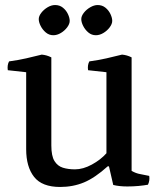

<svg xmlns="http://www.w3.org/2000/svg" viewBox="-20 -727 630 763"><path d="M503 -48Q520 -38 538 -35Q556 -32 573 -28Q576 -10 568 7Q552 10 530.5 12Q509 14 486 14Q454 14 430 8L413 -66H408Q357 -20 313.5 -2Q270 16 219 16Q147 16 115.5 -24Q84 -64 84 -134V-440L11 -448Q8 -468 16 -483Q52 -488 83.5 -495Q115 -502 146 -510Q156 -509 165 -506.5Q174 -504 184 -499V-149Q184 -107 196.5 -87Q209 -67 230 -60.5Q251 -54 278 -54Q310 -54 345 -73Q380 -92 403 -118V-440L330 -448Q327 -468 335 -483Q371 -488 402.5 -495Q434 -502 465 -510Q475 -509 484 -506.5Q493 -504 503 -499ZM134 -651Q134 -663 144 -676Q154 -689 169 -698Q184 -707 199 -707Q217 -707 230 -696.5Q243 -686 250 -671Q257 -656 257 -644Q257 -632 247 -618.5Q237 -605 222 -596Q207 -587 192 -587Q175 -587 162 -598Q149 -609 141.5 -624Q134 -639 134 -651ZM303 -651Q303 -663 313 -676Q323 -689 338.5 -698Q354 -707 368 -707Q386 -707 399 -696.5Q412 -686 419 -671Q426 -656 426 -644Q426 -632 416 -618.5Q406 -605 391 -596Q376 -587 361 -587Q344 -587 331 -598Q318 -609 310.5 -624Q303 -639 303 -651Z"/></svg>

Font: Alike
Style: Regular
Weight: 400
Designer: Sveta Sebyakina
Foundry: Cyreal (www.cyreal.org)
Version: Version 1.301; ttfautohint (v1.8.4.7-5d5b)